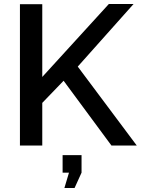

<svg xmlns="http://www.w3.org/2000/svg" viewBox="-20 -730 706 963"><path d="M80 0V-709H192V-344L526 -710H650L370 -396L666 0H539L299 -325L192 -214V0ZM303 213 326 136H294V48H389V136L354 213Z"/></svg>

Font: Raleway Thin SemiBold
Style: Regular
Weight: 600
Version: Version 4.026